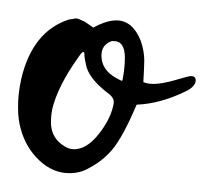

<svg xmlns="http://www.w3.org/2000/svg" viewBox="-23 -275 232 208"><path d="M44.4 -118.2Q50.8 -113.3 57.1 -113.3Q70.8 -113.3 83.5 -129.2Q96.2 -145 99.6 -160.2L100.1 -162.6Q100.6 -165.5 99.6 -167.7Q98.6 -169.9 97.4 -171.1Q96.2 -172.4 93.3 -174.6Q90.3 -176.8 88.9 -178.2Q73.2 -191.4 70.3 -204.1Q68.4 -211.9 68.4 -216.8Q67.9 -222.2 61.5 -212.4Q39.6 -181.6 33.7 -157.2Q32.2 -149.9 32.2 -142.6Q32.2 -128.4 42 -120.1ZM98.1 -230.5Q86.9 -226.6 86.9 -214.8Q86.9 -199.7 102.1 -190.9Q108.9 -187 109.4 -187.5Q109.9 -188 111.3 -197.8Q112.3 -205.6 112.3 -212.4Q112.3 -230.5 100.1 -230.5ZM125 -161.6Q109.9 -126 98.1 -112.3Q87.4 -100.1 73.2 -92.8Q64 -87.4 52.2 -87.4Q34.2 -87.4 19.5 -101.3Q4.9 -115.2 -0.5 -135.3Q-3.4 -145.5 -3.4 -156.7Q-3.9 -171.4 0 -189.5Q12.2 -241.2 51.8 -253.9Q56.2 -254.4 58.1 -254.9Q60.1 -255.4 63.5 -253.9Q66.9 -252.4 68.4 -251.7Q69.8 -251 73.2 -248.5Q76.7 -246.1 78.1 -245.1Q92.3 -252.9 103 -252.9Q120.6 -252.9 129.4 -231Q133.3 -219.7 133.3 -209.5Q133.3 -204.6 132.3 -186Q136.7 -184.1 143.6 -184.1Q152.3 -184.1 166.7 -188.2Q181.2 -192.4 182.1 -192.4Q189 -193.4 189 -188Q189 -181.2 177.7 -175.8Q150.4 -162.6 125 -161.6Z"/></svg>

Font: Sintesa 4
Style: 4
Weight: 400
Version: Version 001.000